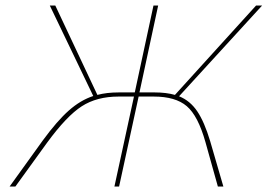

<svg xmlns="http://www.w3.org/2000/svg" viewBox="-20 -678 973 698"><path d="M631 -328Q671 -312 697 -273.5Q723 -235 744 -165L792 0H772L727 -161Q700 -257 659 -292Q618 -327 539 -327H484L413 0H396L467 -327H411Q332 -327 277 -291.5Q222 -256 151 -159L36 0H15L136 -168Q188 -239 230.5 -276.5Q273 -314 319 -329L161 -658H181L334 -333Q368 -342 411 -342H470L538 -658H555L487 -342H543Q584 -342 616 -333L911 -658H933Z"/></svg>

Font: EauTestInfant Thin
Style: Italic
Weight: 250
Italic angle: -12°
Designer: Christian Thalmann (Catharsis Fonts)
Version: Version 0.001;PS 000.001;hotconv 1.0.88;makeotf.lib2.5.64775